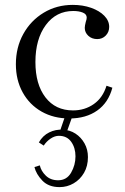

<svg xmlns="http://www.w3.org/2000/svg" viewBox="-20 -474 510 786"><path d="M264 11Q200 11 150.5 -17Q101 -45 73 -95.5Q45 -146 45 -211Q45 -280 75.5 -335Q106 -390 159 -422Q212 -454 278 -454Q319 -454 353 -442Q387 -430 407 -409.5Q427 -389 427 -364Q427 -343 413 -328.5Q399 -314 378 -314Q356 -314 341.5 -327.5Q327 -341 327 -360Q327 -365 328 -370Q329 -375 331 -384Q333 -390 334 -394Q335 -398 335 -402Q335 -416 319 -422.5Q303 -429 280 -429Q210 -429 167.5 -371.5Q125 -314 125 -220Q125 -129 166 -75.5Q207 -22 279 -22Q327 -22 364 -48Q401 -74 416 -123L440 -115Q424 -54 378 -21.5Q332 11 264 11ZM224 292Q179 292 153.5 265.5Q128 239 121 210L143 203Q148 226 167.5 245Q187 264 218 264Q253 264 271 233Q289 202 289 166Q289 131 271.5 106.5Q254 82 221 82Q204 82 187 93.5Q170 105 159 122L139 109Q155 81 181.5 68Q208 55 237 57Q266 58 289 73Q312 88 326 113Q340 138 340 169Q340 206 324 233.5Q308 261 281.5 276.5Q255 292 224 292ZM252 70 224 67 247 0H277Z"/></svg>

Font: Baskervville
Style: Regular
Weight: 400
Designer: Alexis Faudot, Rémi Forte, Morgane Pierson, Rafael Ribas, Tanguy Vanlaeys, Rosalie Wagner, Thomas Huot-Marchand
Foundry: ANRT
Version: Version 1.100